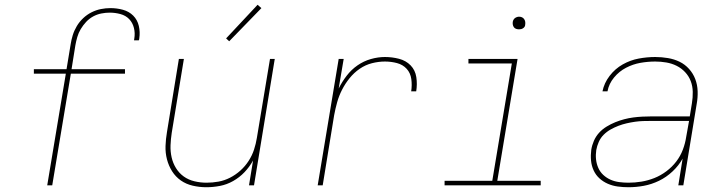

<svg xmlns="http://www.w3.org/2000/svg" viewBox="-20 -777 3040 805"><path d="M178 0 256 -468H122V-487H259L276 -590Q279 -610 285 -629.5Q291 -649 302 -667.5Q313 -686 329 -701Q345 -716 364 -725.5Q383 -735 403 -739Q423 -743 443 -743Q470 -743 495.5 -736Q521 -729 538.5 -711.5Q556 -694 562 -668.5Q568 -643 564 -616Q564 -614 563.5 -612Q563 -610 562 -608H542Q542 -610 542.5 -611.5Q543 -613 543 -615Q547 -638 541.5 -660Q536 -682 521.5 -697Q507 -712 485 -718Q463 -724 440 -724Q423 -724 405 -720.5Q387 -717 370.5 -708Q354 -699 341 -685Q328 -671 318.5 -655Q309 -639 304 -621.5Q299 -604 296 -587L280 -487H504V-468H277L199 0Z M845 8Q816 8 788 1.5Q760 -5 738 -20.5Q716 -36 701.5 -59Q687 -82 680 -109Q673 -136 674 -165Q675 -194 680 -223L730 -530H751L700 -220Q696 -194 695 -168Q694 -142 699.5 -117.5Q705 -93 718 -72Q731 -51 750.5 -37Q770 -23 795 -17Q820 -11 846 -11Q871 -11 896 -15.5Q921 -20 944.5 -32Q968 -44 988 -62Q1008 -80 1022.5 -102.5Q1037 -125 1045 -149.5Q1053 -174 1057 -199L1112 -530H1132L1045 0H1024L1041 -104Q1026 -77 1005 -55Q984 -33 957.5 -18Q931 -3 902 2.5Q873 8 845 8ZM941 -604 928 -616 1060 -757 1076 -743Z M1312 0 1400 -530H1421L1400 -406Q1414 -434 1433.5 -459.5Q1453 -485 1479 -503Q1505 -521 1535 -529.5Q1565 -538 1594 -538Q1624 -538 1653 -530.5Q1682 -523 1701.5 -503Q1721 -483 1725.5 -453.5Q1730 -424 1725 -394H1704Q1708 -420 1704.5 -445.5Q1701 -471 1685 -488.5Q1669 -506 1644.5 -512.5Q1620 -519 1594 -519Q1567 -519 1539.5 -512Q1512 -505 1488 -488.5Q1464 -472 1445.5 -449Q1427 -426 1414 -400.5Q1401 -375 1393.5 -348Q1386 -321 1381 -294L1333 0Z M1844 0V-19H2044L2126 -511H1944V-530H2150L2065 -19H2247V0ZM2156 -654Q2150 -654 2144 -656Q2138 -658 2134.5 -663Q2131 -668 2130 -674Q2129 -680 2130 -686Q2131 -691 2133.5 -695Q2136 -699 2139.5 -701.5Q2143 -704 2147.5 -705.5Q2152 -707 2156 -707Q2163 -707 2168.5 -704.5Q2174 -702 2177.5 -697Q2181 -692 2182 -686Q2183 -680 2182 -674Q2182 -669 2179.5 -665Q2177 -661 2173 -658.5Q2169 -656 2165 -655Q2161 -654 2156 -654Z M2615 8Q2592 8 2570 5Q2548 2 2528.5 -6.5Q2509 -15 2493.5 -29Q2478 -43 2469 -62.5Q2460 -82 2458 -104Q2456 -126 2459 -149Q2462 -168 2470 -186.5Q2478 -205 2491.5 -220Q2505 -235 2523 -246Q2541 -257 2559.5 -264.5Q2578 -272 2597 -277Q2616 -282 2635 -284.5Q2654 -287 2673.5 -288Q2693 -289 2712 -289H2872L2881 -344Q2885 -368 2884.5 -392Q2884 -416 2876 -437Q2868 -458 2852.5 -474.5Q2837 -491 2817 -501Q2797 -511 2774 -515Q2751 -519 2727 -519Q2696 -519 2665 -513.5Q2634 -508 2605 -493Q2576 -478 2554.5 -452Q2533 -426 2527 -394H2506Q2513 -429 2536 -459Q2559 -489 2591 -507Q2623 -525 2658 -531.5Q2693 -538 2727 -538Q2754 -538 2780.5 -533.5Q2807 -529 2829.5 -518Q2852 -507 2869 -488Q2886 -469 2895 -445.5Q2904 -422 2905 -395Q2906 -368 2901 -341L2845 0H2824L2842 -112Q2826 -83 2800 -58.5Q2774 -34 2743 -19Q2712 -4 2679.5 2Q2647 8 2615 8ZM2615 -11Q2642 -11 2669.5 -15.5Q2697 -20 2723.5 -30.5Q2750 -41 2774 -59Q2798 -77 2815.5 -100Q2833 -123 2843 -149.5Q2853 -176 2857 -203L2869 -270H2712Q2694 -270 2677 -269.5Q2660 -269 2642.5 -266.5Q2625 -264 2607.5 -260Q2590 -256 2573 -249.5Q2556 -243 2540 -234Q2524 -225 2511 -212Q2498 -199 2490.5 -182Q2483 -165 2480 -148Q2477 -128 2479 -109Q2481 -90 2488.5 -73Q2496 -56 2509.5 -43.5Q2523 -31 2540 -23.5Q2557 -16 2576.5 -13.5Q2596 -11 2615 -11Z"/></svg>

Font: Iosevka Curly ThExObl
Style: Regular
Weight: 100
Width: 7
Italic angle: -9°
Monospace: yes
Designer: Belleve Invis
Foundry: Belleve Invis
Version: Version 11.1.0; ttfautohint (v1.8.3)